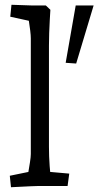

<svg xmlns="http://www.w3.org/2000/svg" viewBox="-20 -779 412 804"><path d="M26 5 21 -43 133 -66 93 -29Q95 -37 98.5 -57Q102 -77 105.5 -99.5Q109 -122 109 -134V-618Q109 -631 106.5 -651.5Q104 -672 100.5 -694Q97 -716 94 -731L133 -685L23 -709L28 -759L117 -756H172L191 -738Q190 -723 188.5 -696.5Q187 -670 186 -641Q185 -612 185 -588V-164Q185 -124 188 -83.5Q191 -43 194 -25L157 -62L270 -52L263 0H136Q126 0 107 1Q88 2 66.5 3Q45 4 26 5ZM299 -513 255 -516 297 -756H372Z"/></svg>

Font: Andada Pro
Style: Regular
Weight: 400
Designer: Carolina Giovagnoli
Foundry: Huerta Tipografica
Version: Version 3.003